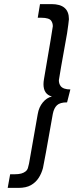

<svg xmlns="http://www.w3.org/2000/svg" viewBox="-20 -708 400 936"><path d="M69 208H17.5L29.5 141.5H52Q71 141.5 83.5 138Q96 134.5 104.5 127.8Q113 121 116 111.2Q119 101.5 121.5 89.5L164 -152Q169.5 -185.5 188.8 -208.8Q208 -232 233 -237.5Q192 -248.5 192 -297.5Q192 -308.5 194.5 -323Q237.5 -573.5 237.5 -580Q237.5 -594.5 230.5 -605.5Q221 -621.5 181 -621.5H164L175 -688H231Q316 -688 316 -614.5Q314.5 -596 307 -545.5Q268.5 -332 267 -317Q267 -299.5 276 -288Q289 -272 323 -272L307 -209Q272.5 -209 257.8 -195Q243 -181 237.5 -153Q194.5 91 189.5 111Q182.5 137.5 168.5 159.2Q154.5 181 131 194.5Q107.5 208 69 208Z"/></svg>

Font: Lucymar Sans
Style: Italic
Weight: 400
Italic angle: -10°
Foundry: The League of Moveable Type (original font) / Main changes by Cristiano Sobral with portions from Mirco Monsees
Version: Version 2.00;August 30, 2020;FontCreator 13.0.0.2681 64-bit